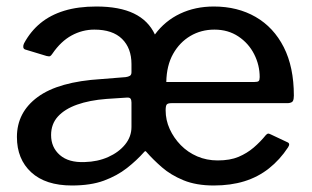

<svg xmlns="http://www.w3.org/2000/svg" viewBox="-20 -560 960 590"><path d="M507 -243Q496 -243 492.5 -239Q489 -235 489 -221Q489 -191 501.5 -163.5Q514 -136 535.5 -114Q557 -92 586 -79.5Q615 -67 649 -67Q687 -67 713 -78Q739 -89 759.5 -106.5Q780 -124 797 -145Q801 -149 803.5 -149.5Q806 -150 812 -147L863 -123Q873 -119 865 -107Q840 -69 806.5 -42.5Q773 -16 731 -3Q689 10 637 10Q583 10 544 -6Q505 -22 477.5 -46Q450 -70 430 -93Q427 -98 423 -93Q400 -67 370 -43.5Q340 -20 299.5 -5Q259 10 201 10Q120 10 76 -30.5Q32 -71 32 -139Q32 -215 96 -262Q160 -309 291 -317L366 -323Q374 -324 379 -327Q384 -330 384 -338V-363Q384 -412 355 -440.5Q326 -469 270 -469Q233 -469 200 -451Q167 -433 141 -395Q137 -389 134 -387.5Q131 -386 123 -388L57 -408Q52 -410 51.5 -415.5Q51 -421 54 -427Q74 -464 104.5 -489Q135 -514 177.5 -527Q220 -540 276 -540Q347 -540 391.5 -518.5Q436 -497 456 -454Q487 -496 533.5 -518Q580 -540 637 -540Q710 -540 765.5 -508Q821 -476 852 -415Q883 -354 883 -266Q883 -255 880 -249.5Q877 -244 865 -243H507ZM639 -469Q598 -469 565 -449.5Q532 -430 512 -394.5Q492 -359 491 -308H761Q772 -308 775 -311Q778 -314 778 -323Q778 -360 761 -393.5Q744 -427 712.5 -448Q681 -469 639 -469ZM384 -245Q384 -253 381 -257Q378 -261 368 -260L307 -256Q255 -252 217 -238.5Q179 -225 158 -202Q137 -179 137 -145Q137 -107 164 -83.5Q191 -60 240 -62Q280 -63 312.5 -77.5Q345 -92 364.5 -116Q384 -140 384 -170V-245Z"/></svg>

Font: Libre Franklin Medium
Style: Regular
Weight: 500
Designer: Pablo Impallari, Rodrigo Fuenzalida, Nhung Nguyen
Foundry: Impallari Type
Version: Version 3.000